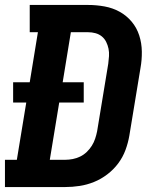

<svg xmlns="http://www.w3.org/2000/svg" viewBox="-21 -755 641 775"><path d="M-1 0V-110H47L85 -341H32V-423H99L132 -625H99V-735H334Q368 -735 401 -729Q434 -723 462 -707.5Q490 -692 510.5 -667.5Q531 -643 541 -612Q551 -581 551.5 -547Q552 -513 546 -480L501 -207Q496 -178 485.5 -149.5Q475 -121 456.5 -96Q438 -71 412.5 -51.5Q387 -32 358.5 -20.5Q330 -9 300.5 -4.5Q271 0 242 0ZM242 -110Q257 -110 272.5 -113Q288 -116 302.5 -123Q317 -130 329 -141.5Q341 -153 349.5 -166.5Q358 -180 363 -195Q368 -210 371 -225L416 -498Q418 -513 419 -528.5Q420 -544 417 -558.5Q414 -573 407.5 -586Q401 -599 390 -608Q379 -617 364.5 -621Q350 -625 334 -625H265L232 -423H317V-341H218L180 -110Z"/></svg>

Font: Iosevka Slab XBdEx
Style: Italic
Weight: 800
Width: 7
Italic angle: -9°
Monospace: yes
Designer: Belleve Invis
Foundry: Belleve Invis
Version: Version 11.1.1; ttfautohint (v1.8.3)